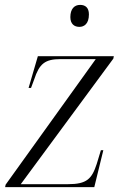

<svg xmlns="http://www.w3.org/2000/svg" viewBox="-20 -766 503 786"><path d="M305 -656C324 -656 344 -668 344 -707C344 -735 329 -746 308 -746C284 -746 268 -729 268 -696C268 -668 284 -656 305 -656ZM1 0H366L403 -151H393L376 -95C356 -34 336 -12 258 -12H65L444 -526L446 -536H135L97 -406H107L120 -441C141 -505 164 -524 228 -524H372L3 -10Z"/></svg>

Font: Noto Serif Display Light
Style: Italic
Weight: 300
Italic angle: -12°
Designer: Monotype Design Team
Foundry: Monotype Imaging Inc.
Version: Version 2.009